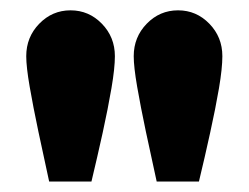

<svg xmlns="http://www.w3.org/2000/svg" viewBox="-20 -804 478 368"><path d="M74.2 -456.1Q63.5 -504.9 53.5 -552.2Q43.5 -599.6 36.9 -637.7Q30.3 -675.8 30.3 -696.3Q30.3 -732.9 55.2 -758.5Q80.1 -784.2 115.2 -784.2Q150.4 -784.2 175.3 -758.5Q200.2 -732.9 200.2 -696.3Q200.2 -673.3 193.6 -634.8Q187 -596.2 176.8 -549.6Q166.5 -502.9 155.3 -456.1ZM280.3 -456.1Q269.5 -504.9 259.5 -552.2Q249.5 -599.6 242.9 -637.7Q236.3 -675.8 236.3 -696.3Q236.3 -732.9 261.2 -758.5Q286.1 -784.2 321.3 -784.2Q356.4 -784.2 381.3 -758.5Q406.2 -732.9 406.2 -696.3Q406.2 -673.3 399.7 -634.8Q393.1 -596.2 382.8 -549.6Q372.6 -502.9 361.3 -456.1Z"/></svg>

Font: Reddit Sans Condensed Black
Style: Regular
Weight: 900
Designer: Stephen Hutchings
Foundry: Reddit
Version: Version 1.014